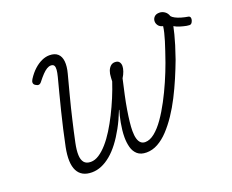

<svg xmlns="http://www.w3.org/2000/svg" viewBox="-157 -1307 1931 1596"><g transform="rotate(-20 808.0 -509.0)"><path d="M404 19Q312 19 277 -49.5Q242 -118 269 -254Q284 -328 301 -402Q318 -476 336 -548.5Q354 -621 372 -690Q390 -759 407 -824Q416 -859 418 -883Q420 -907 412.5 -920Q405 -933 384 -933Q367 -933 348 -921.5Q329 -910 308 -888Q287 -866 262 -834Q250 -818 237 -816.5Q224 -815 208 -826Q194 -835 193 -849Q192 -863 203 -880Q232 -925 265 -955Q298 -985 333 -1001Q368 -1017 402 -1017Q449 -1017 475 -993.5Q501 -970 505.5 -925.5Q510 -881 494 -821Q482 -776 470 -730Q458 -684 446 -638.5Q434 -593 422.5 -546.5Q411 -500 400 -452.5Q389 -405 378 -357Q367 -309 357 -260Q344 -198 345.5 -155Q347 -112 366 -89Q385 -66 425 -66Q461 -66 498 -90Q535 -114 572 -156Q609 -198 643.5 -253.5Q678 -309 710 -372.5Q742 -436 770 -503Q798 -570 819 -634Q820 -649 820 -657Q820 -665 821 -672Q822 -700 830.5 -723.5Q839 -747 855 -762Q871 -777 894 -777Q920 -777 931.5 -762.5Q943 -748 943 -726Q943 -706 934 -680Q925 -654 909 -629Q892 -555 878 -490Q864 -425 855 -369.5Q846 -314 841 -268.5Q836 -223 836 -189Q836 -148 844 -120.5Q852 -93 867.5 -79.5Q883 -66 906 -66Q947 -66 990 -100.5Q1033 -135 1074.5 -194Q1116 -253 1155 -326.5Q1194 -400 1228 -478Q1262 -556 1288 -628Q1305 -677 1319.5 -719.5Q1334 -762 1345 -798Q1356 -834 1363.5 -865Q1371 -896 1374 -921Q1347 -927 1334 -944.5Q1321 -962 1321 -982Q1321 -1004 1336.5 -1020.5Q1352 -1037 1382 -1037Q1407 -1037 1428.5 -1022Q1450 -1007 1459 -979Q1467 -968 1488.5 -956.5Q1510 -945 1539.5 -936.5Q1569 -928 1600 -923Q1610 -921 1613.5 -913Q1617 -905 1616 -895Q1615 -881 1606 -867Q1597 -853 1582 -854Q1571 -854 1558.5 -856.5Q1546 -859 1531.5 -862.5Q1517 -866 1503 -870.5Q1489 -875 1476 -880.5Q1463 -886 1454 -892Q1448 -863 1438.5 -825Q1429 -787 1414 -738Q1399 -689 1376 -623Q1349 -551 1317 -476Q1285 -401 1248 -328.5Q1211 -256 1169 -193.5Q1127 -131 1082 -83Q1037 -35 988 -8Q939 19 887 19Q836 19 807 -6.5Q778 -32 767 -73.5Q756 -115 756 -162Q756 -193 759.5 -224.5Q763 -256 768.5 -286.5Q774 -317 780.5 -344Q787 -371 794 -392H791Q760 -313 724.5 -248.5Q689 -184 651 -134Q613 -84 572 -50Q531 -16 489 1.5Q447 19 404 19Z"/></g></svg>

Font: Playwrite MX
Style: Regular
Weight: 400
Designer: Veronika Burian, José Scaglione
Foundry: TypeTogether
Version: Version 1.002